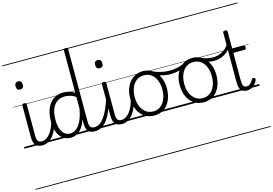

<svg xmlns="http://www.w3.org/2000/svg" viewBox="-172 -1383 3200 2252"><g transform="rotate(-15 1428.0 -257.5)"><path d="M216 17Q187 17 166 9Q145 1 132 -15.5Q119 -32 113 -56.5Q107 -81 107 -115V-496Q107 -506 113.5 -510.5Q120 -515 132 -515Q146 -515 153 -510.5Q160 -506 160 -496V-118Q160 -73 172.5 -52Q185 -31 222 -31Q231 -31 235.5 -23.5Q240 -16 239.5 -7Q239 2 233 9.5Q227 17 216 17ZM132 -683Q110 -683 99 -695.5Q88 -708 88 -732Q88 -757 99 -769.5Q110 -782 132 -782Q153 -782 164 -769.5Q175 -757 175 -732Q176 -707 164.5 -695Q153 -683 132 -683ZM0 490H300V500H0ZM0 -20H300V0H0ZM0 -505H300V-500H0ZM0 -1010H300V-1000H0Z M215 17Q204 17 198.5 9.5Q193 2 193.5 -7Q194 -16 201 -23.5Q208 -31 221 -31Q250 -31 276.5 -47.5Q303 -64 324.5 -92.5Q346 -121 362.5 -159.5Q379 -198 389 -244Q391 -254 399.5 -256.5Q408 -259 415.5 -255Q423 -251 421 -239Q414 -189 396.5 -142.5Q379 -96 352 -60Q325 -24 290.5 -3.5Q256 17 215 17ZM300 490V500ZM300 -20V0ZM300 -505V-500ZM300 -1010V-1000Z M557 17Q505 17 465.5 -12Q426 -41 404 -96Q382 -151 382 -230Q382 -281 391.5 -325.5Q401 -370 419.5 -405.5Q438 -441 466 -466.5Q494 -492 530.5 -505.5Q567 -519 613 -519Q647 -519 679.5 -509.5Q712 -500 745 -480V-996Q745 -1006 751.5 -1010.5Q758 -1015 772 -1015Q785 -1015 791 -1010.5Q797 -1006 797 -996V-116Q797 -71 810 -51Q823 -31 862 -31Q870 -31 874 -23.5Q878 -16 877.5 -7Q877 2 871.5 9.5Q866 17 856 17Q830 17 809.5 11Q789 5 775.5 -8.5Q762 -22 754.5 -43Q747 -64 746 -93V-156Q724 -91 694 -53Q664 -15 629 1Q594 17 557 17ZM566 -33Q604 -33 638.5 -58Q673 -83 701 -139.5Q729 -196 745 -290V-429Q708 -453 675.5 -461.5Q643 -470 614 -470Q581 -470 553.5 -460Q526 -450 504.5 -430.5Q483 -411 468 -382.5Q453 -354 445.5 -316.5Q438 -279 438 -233Q438 -177 451.5 -131.5Q465 -86 493.5 -59.5Q522 -33 566 -33ZM300 490H941V500H300ZM300 -20H941V0H300ZM300 -505H941V-500H300ZM300 -1010H941V-1000H300Z M856 17Q845 17 839.5 9.5Q834 2 834.5 -7Q835 -16 842 -23.5Q849 -31 862 -31Q893 -31 922 -49.5Q951 -68 978 -104.5Q1005 -141 1030 -196Q1055 -251 1079 -325Q1082 -335 1090.5 -335.5Q1099 -336 1105.5 -329.5Q1112 -323 1109 -313Q1088 -236 1063 -175.5Q1038 -115 1007 -72Q976 -29 938.5 -6Q901 17 856 17ZM941 490V500ZM941 -20V0ZM941 -505V-500ZM941 -1010V-1000Z M1182 17Q1153 17 1132 9Q1111 1 1098 -15.5Q1085 -32 1079 -56.5Q1073 -81 1073 -115V-496Q1073 -506 1079.5 -510.5Q1086 -515 1098 -515Q1112 -515 1119 -510.5Q1126 -506 1126 -496V-118Q1126 -73 1138.5 -52Q1151 -31 1188 -31Q1197 -31 1201.5 -23.5Q1206 -16 1205.5 -7Q1205 2 1199 9.5Q1193 17 1182 17ZM1098 -683Q1076 -683 1065 -695.5Q1054 -708 1054 -732Q1054 -757 1065 -769.5Q1076 -782 1098 -782Q1119 -782 1130 -769.5Q1141 -757 1141 -732Q1142 -707 1130.5 -695Q1119 -683 1098 -683ZM941 490H1266V500H941ZM941 -20H1266V0H941ZM941 -505H1266V-500H941ZM941 -1010H1266V-1000H941Z M1181 17Q1170 17 1164.5 9.5Q1159 2 1159.5 -7Q1160 -16 1167 -23.5Q1174 -31 1187 -31Q1216 -31 1242.5 -47.5Q1269 -64 1290.5 -92.5Q1312 -121 1328.5 -159.5Q1345 -198 1355 -244Q1357 -254 1365.5 -256.5Q1374 -259 1381.5 -255Q1389 -251 1387 -239Q1380 -189 1362.5 -142.5Q1345 -96 1318 -60Q1291 -24 1256.5 -3.5Q1222 17 1181 17ZM1266 490V500ZM1266 -20V0ZM1266 -505V-500ZM1266 -1010V-1000Z M1574 19Q1506 19 1455.5 -15Q1405 -49 1377.5 -109Q1350 -169 1350 -250Q1350 -310 1366.5 -359Q1383 -408 1413.5 -444Q1444 -480 1484.5 -499.5Q1525 -519 1574 -519Q1640 -519 1690 -485Q1740 -451 1768.5 -390.5Q1797 -330 1797 -251Q1797 -203 1786.5 -161.5Q1776 -120 1757 -87Q1738 -54 1711 -30Q1684 -6 1649.5 6.5Q1615 19 1574 19ZM1574 -31Q1613 -31 1643.5 -47Q1674 -63 1696 -92.5Q1718 -122 1730 -162Q1742 -202 1742 -251Q1742 -315 1721.5 -364.5Q1701 -414 1663.5 -441.5Q1626 -469 1574 -469Q1535 -469 1504 -453Q1473 -437 1451 -408Q1429 -379 1417 -339Q1405 -299 1405 -250Q1405 -186 1426 -136.5Q1447 -87 1484.5 -59Q1522 -31 1574 -31ZM1266 490H1867V500H1266ZM1266 -20H1867V0H1266ZM1266 -505H1867V-500H1266ZM1266 -1010H1867V-1000H1266Z M1880 -400Q1834 -400 1775.5 -414.5Q1717 -429 1658 -460Q1650 -464 1648.5 -471Q1647 -478 1650 -485Q1653 -492 1659 -495Q1665 -498 1673 -494Q1703 -478 1738.5 -466.5Q1774 -455 1811.5 -449Q1849 -443 1883 -443Q1916 -443 1950 -448Q1984 -453 2014.5 -463Q2045 -473 2065 -486Q2074 -492 2081.5 -486.5Q2089 -481 2090.5 -471Q2092 -461 2081 -454Q2038 -426 1984 -413Q1930 -400 1880 -400ZM1867 490V500ZM1867 -20V0ZM1867 -505V-500ZM1867 -1010V-1000Z M2175 19Q2107 19 2056.5 -15Q2006 -49 1978.5 -109Q1951 -169 1951 -250Q1951 -310 1967.5 -359Q1984 -408 2014.5 -444Q2045 -480 2085.5 -499.5Q2126 -519 2175 -519Q2241 -519 2291 -485Q2341 -451 2369.5 -390.5Q2398 -330 2398 -251Q2398 -203 2387.5 -161.5Q2377 -120 2358 -87Q2339 -54 2312 -30Q2285 -6 2250.5 6.5Q2216 19 2175 19ZM2175 -31Q2214 -31 2244.5 -47Q2275 -63 2297 -92.5Q2319 -122 2331 -162Q2343 -202 2343 -251Q2343 -315 2322.5 -364.5Q2302 -414 2264.5 -441.5Q2227 -469 2175 -469Q2136 -469 2105 -453Q2074 -437 2052 -408Q2030 -379 2018 -339Q2006 -299 2006 -250Q2006 -186 2027 -136.5Q2048 -87 2085.5 -59Q2123 -31 2175 -31ZM1867 490H2468V500H1867ZM1867 -20H2468V0H1867ZM1867 -505H2468V-500H1867ZM1867 -1010H2468V-1000H1867Z M2414 -419Q2379 -419 2341.5 -428.5Q2304 -438 2263 -456Q2254 -460 2252 -467.5Q2250 -475 2252.5 -482Q2255 -489 2261 -493Q2267 -497 2274 -494Q2308 -478 2343.5 -470Q2379 -462 2414 -462Q2457 -462 2495.5 -476Q2534 -490 2565.5 -517Q2597 -544 2615 -581Q2621 -591 2629.5 -590.5Q2638 -590 2643.5 -582.5Q2649 -575 2643 -563Q2620 -516 2584.5 -483.5Q2549 -451 2505.5 -435Q2462 -419 2414 -419ZM2468 490V500ZM2468 -20V0ZM2468 -505V-500ZM2468 -1010V-1000Z M2701 17Q2669 17 2647 4Q2625 -9 2614.5 -36Q2604 -63 2604 -104V-711Q2604 -721 2610.5 -725.5Q2617 -730 2630 -730Q2644 -730 2650.5 -725.5Q2657 -721 2657 -711V-500H2793Q2804 -500 2808.5 -494Q2813 -488 2813 -475Q2813 -463 2808.5 -457.5Q2804 -452 2793 -452H2657V-116Q2657 -74 2667.5 -52.5Q2678 -31 2707 -31Q2733 -31 2752.5 -48.5Q2772 -66 2790 -99Q2795 -107 2802 -107Q2809 -107 2818 -102Q2827 -97 2829.5 -90Q2832 -83 2828 -76Q2814 -46 2794.5 -25.5Q2775 -5 2751.5 6Q2728 17 2701 17ZM2468 490H2856V500H2468ZM2468 -20H2856V0H2468ZM2468 -505H2856V-500H2468ZM2468 -1010H2856V-1000H2468Z"/></g></svg>

Font: Playwrite PE Guides
Style: Regular
Weight: 400
Designer: Veronika Burian, José Scaglione
Foundry: TypeTogether
Version: Version 1.003